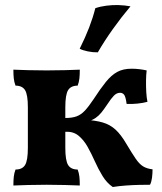

<svg xmlns="http://www.w3.org/2000/svg" viewBox="-20 -740 648 769"><path d="M431.6 9Q407.8 -7.2 390.8 -34.9Q373.8 -62.6 360 -93.6Q346.2 -124.6 330.7 -152.2Q315.2 -179.8 294.1 -196.9Q273 -214 241.6 -212.2V-267.4Q269 -267.4 287 -274.1Q305 -280.8 320.2 -297.2Q335.4 -313.6 354.2 -341.8Q382 -384.6 403.9 -411.7Q425.8 -438.8 449.3 -451.8Q472.8 -464.8 507.4 -464.8Q524 -464.8 540 -462.7Q556 -460.6 567.4 -458Q565.2 -440.8 564.9 -417.5Q564.6 -394.2 565.8 -371.6Q567 -349 570.6 -332.2Q552.8 -327.4 530.7 -325.1Q508.6 -322.8 487.2 -323.8Q483.2 -353.6 476.8 -361Q470.4 -368.4 461 -368.4Q447.4 -368.4 436.1 -356.8Q424.8 -345.2 409.6 -321.8Q396.4 -302 386 -289.2Q375.6 -276.4 363.1 -267.8Q350.6 -259.2 330.2 -252.4L318.2 -260.4Q362 -258 391.3 -249.5Q420.6 -241 442.6 -220.9Q464.6 -200.8 485.8 -164.4Q508.8 -125.8 523.5 -104.3Q538.2 -82.8 553.3 -73.6Q568.4 -64.4 591 -61.8Q591 -44.6 588.8 -27.8Q586.6 -11 580.8 0Q563.6 0 538.3 0.5Q513 1 484.9 3Q456.8 5 431.6 9ZM33.6 3Q33.6 -17.2 35.2 -32.2Q36.8 -47.2 42.2 -61Q69.2 -61 80.4 -79.1Q91.6 -97.2 91.6 -148V-310Q91.6 -360.8 80.4 -378.9Q69.2 -397 42.2 -397Q36.8 -410.8 35.2 -425.8Q33.6 -440.8 33.6 -461Q55.6 -460 92 -459Q128.4 -458 166.6 -458Q204.8 -458 241.2 -459Q277.6 -460 299.6 -461Q299.6 -440.8 298 -425.8Q296.4 -410.8 291 -397Q264 -397 252.8 -378.9Q241.6 -360.8 241.6 -310V-148Q241.6 -97.2 252.8 -79.1Q264 -61 291 -61Q296.4 -47.2 298 -32.2Q299.6 -17.2 299.6 3Q277.6 2 241.2 1Q204.8 0 166.6 0Q128.4 0 92 1Q55.6 2 33.6 3ZM371.8 -530.4Q352 -530 331.7 -534.2Q311.4 -538.4 299.2 -544.8Q322 -590.8 336.9 -629.4Q351.8 -668 361.8 -707.2Q382 -714.2 405.9 -717.2Q429.8 -720.2 452.6 -719.8Q466.4 -719.4 479.6 -718Q492.8 -716.6 502.6 -714.6Q466 -671.2 432.2 -623.8Q398.4 -576.4 371.8 -530.4Z"/></svg>

Font: Vollkorn
Style: Regular
Weight: 400
Designer: Friedrich Althausen
Foundry: Friedrich Althausen
Version: Version 4.104